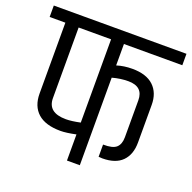

<svg xmlns="http://www.w3.org/2000/svg" viewBox="-141 -767 884 884"><g transform="rotate(20 301.0 -325.0)"><path d="M277 -594H118V-248Q118 -177 207 -177Q235 -177 277 -186ZM491 -373Q491 -440 418 -440Q380 -440 340 -429V0H277V-128Q230 -118 202 -118Q128 -118 90.5 -151.5Q53 -185 53 -247V-594H-24V-650H626V-594H340V-489Q375 -500 416 -500Q485 -500 520.5 -466.5Q556 -433 556 -374V-190Q556 -131 523.5 -98Q491 -65 426 -65L411 -66H408V-126Q455 -125 473 -141.5Q491 -158 491 -192Z"/></g></svg>

Font: Khand
Style: Regular
Weight: 400
Designer: Devanagari: Sanchit Sawaria, Jyotish Sonowal; Latin: Satya Rajpurohit
Foundry: Indian Type Foundry
Version: Version 1.101;PS 1.0;hotconv 1.0.78;makeotf.lib2.5.61930; tt